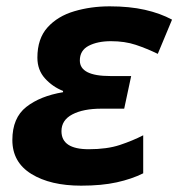

<svg xmlns="http://www.w3.org/2000/svg" viewBox="-20 -576 563 606"><path d="M236 10Q139 10 79 -27Q19 -64 19 -134Q19 -204 63 -238.5Q107 -273 179 -285V-289Q146 -302 122 -328.5Q98 -355 98 -394Q98 -454 130 -489.5Q162 -525 214.5 -540.5Q267 -556 326 -556Q389 -556 437.5 -545Q486 -534 523 -514L478 -406Q443 -423 408.5 -434.5Q374 -446 330 -446Q288 -446 260 -431.5Q232 -417 232 -385Q232 -336 328 -336H394L372 -233H300Q243 -233 208.5 -215Q174 -197 174 -162Q174 -105 260 -105Q318 -105 358.5 -118.5Q399 -132 432 -149V-29Q396 -11 348.5 -0.5Q301 10 236 10Z"/></svg>

Font: Noto IKEA Latin
Style: Bold Italic
Weight: 700
Italic angle: -12°
Designer: Monotype Design Team
Foundry: Monotype Imaging Inc.
Version: Version 1.0